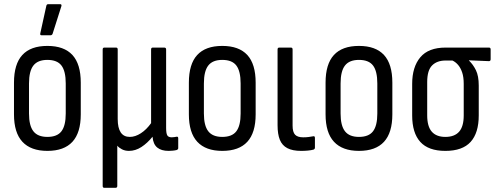

<svg xmlns="http://www.w3.org/2000/svg" viewBox="-20 -715 2380 920"><path d="M207 8Q128 8 87.5 -35.5Q47 -79 47 -167V-319Q47 -408 87 -451.5Q127 -495 207 -495Q287 -495 327 -451.5Q367 -408 367 -319V-167Q367 -79 327 -35.5Q287 8 207 8ZM207 -59Q254 -59 274.5 -86Q295 -113 295 -171V-315Q295 -374 274.5 -401Q254 -428 207 -428Q161 -428 140 -401Q119 -374 119 -315V-171Q119 -113 140 -86Q161 -59 207 -59ZM179 -546Q171 -546 173 -555L202 -687Q203 -691 205 -693Q207 -695 212 -695H268Q277 -695 274 -685L232 -553Q229 -546 222 -546Z M480 185Q472 185 472 176V-478Q472 -487 480 -487H536Q544 -487 544 -478V-145Q544 -102 558.5 -80.5Q573 -59 602 -59Q628 -59 655 -76.5Q682 -94 704 -125V-478Q704 -487 712 -487H767Q776 -487 776 -478V-102Q776 -76 781.5 -66.5Q787 -57 803 -57Q809 -57 815 -58Q821 -59 827 -60Q834 -61 834 -52V-5Q834 1 826 4Q818 6 807 7Q796 8 788 8Q753 8 733.5 -8Q714 -24 711 -59V-60Q686 -29 657.5 -10.5Q629 8 598 8Q579 8 564.5 0.5Q550 -7 542 -17V176Q542 185 533 185Z M1045 8Q966 8 925.5 -35.5Q885 -79 885 -167V-319Q885 -408 925 -451.5Q965 -495 1045 -495Q1125 -495 1165 -451.5Q1205 -408 1205 -319V-167Q1205 -79 1165 -35.5Q1125 8 1045 8ZM1045 -59Q1092 -59 1112.5 -86Q1133 -113 1133 -171V-315Q1133 -374 1112.5 -401Q1092 -428 1045 -428Q999 -428 978 -401Q957 -374 957 -315V-171Q957 -113 978 -86Q999 -59 1045 -59Z M1423 8Q1382 8 1357 -5Q1332 -18 1321 -45Q1310 -72 1310 -115V-478Q1310 -487 1318 -487H1374Q1382 -487 1382 -478V-113Q1382 -82 1394 -69.5Q1406 -57 1433 -57Q1447 -57 1458.5 -58.5Q1470 -60 1481 -62Q1489 -64 1489 -54V-7Q1489 -1 1482 2Q1471 5 1455.5 6.5Q1440 8 1423 8Z M1700 8Q1621 8 1580.5 -35.5Q1540 -79 1540 -167V-319Q1540 -408 1580 -451.5Q1620 -495 1700 -495Q1780 -495 1820 -451.5Q1860 -408 1860 -319V-167Q1860 -79 1820 -35.5Q1780 8 1700 8ZM1700 -59Q1747 -59 1767.5 -86Q1788 -113 1788 -171V-315Q1788 -374 1767.5 -401Q1747 -428 1700 -428Q1654 -428 1633 -401Q1612 -374 1612 -315V-171Q1612 -113 1633 -86Q1654 -59 1700 -59Z M2114 8Q2033 8 1994 -35Q1955 -78 1955 -162V-313Q1955 -394 1994 -440.5Q2033 -487 2115 -487H2323Q2331 -487 2331 -478V-431Q2331 -427 2329 -424.5Q2327 -422 2323 -422L2227 -426V-425Q2247 -406 2260.5 -378.5Q2274 -351 2274 -305V-162Q2274 -78 2235 -35Q2196 8 2114 8ZM2114 -59Q2158 -59 2180 -84Q2202 -109 2202 -162V-313Q2202 -346 2194.5 -368Q2187 -390 2175 -404Q2163 -418 2148 -425H2115Q2074 -425 2050.5 -401.5Q2027 -378 2027 -322V-162Q2027 -109 2049 -84Q2071 -59 2114 -59Z"/></svg>

Font: Sofia Sans Condensed
Style: Regular
Weight: 400
Designer: Botio Nikoltchev, Ani Petrova
Foundry: lettersoup
Version: Version 4.100